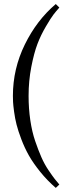

<svg xmlns="http://www.w3.org/2000/svg" viewBox="-20 -727 336 951"><path d="M43.9 -252Q43.9 -386.2 103 -506.6Q162.1 -627 256.3 -707L273.9 -689.5Q257.8 -671.4 245.1 -655Q232.4 -638.7 207.3 -595.9Q182.1 -553.2 165.3 -508.8Q148.4 -464.4 135 -395.3Q121.6 -326.2 121.6 -252Q121.6 -189.5 130.1 -131.6Q138.7 -73.7 154.1 -28.8Q169.4 16.1 184.8 51.3Q200.2 86.4 220.2 116Q240.2 145.5 250.7 158.9Q261.2 172.4 273.9 187L256.3 203.6Q213.9 167 179.2 124Q144.5 81.1 123 43Q101.6 4.9 85.7 -37.1Q69.8 -79.1 62 -109.9Q54.2 -140.6 49.8 -173.6Q45.4 -206.5 44.7 -221.7Q43.9 -236.8 43.9 -252Z"/></svg>

Font: Libertinage
Style: l
Weight: 400
Designer: OSP
Foundry: OSP
Version: Version 1.0; 2008; OFL relea